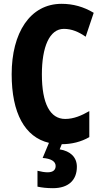

<svg xmlns="http://www.w3.org/2000/svg" viewBox="-20 -744 534 1004"><path d="M382 128C382 79 349 46 292 37L303 10C354 10 404 -2 447 -27V-163C407 -140 366 -122 321 -122C242 -122 199 -202 199 -355C199 -497 238 -593 314 -593C356 -593 392 -577 428 -552L470 -677C417 -709 361 -724 302 -724C137 -724 41 -572 41 -356C41 -152 110 -27 236 3L203 82C245 85 271 99 271 124C271 145 257 157 229 157C214 157 196 154 176 149V232C199 237 225 240 257 240C338 240 382 198 382 128Z"/></svg>

Font: Noto Sans Georgian ExtraCondensed ExtraBold
Style: Regular
Weight: 800
Width: 2
Designer: Monotype Design Team, Akaki Razmadze
Foundry: Google LLC
Version: Version 2.005